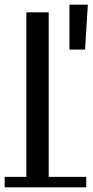

<svg xmlns="http://www.w3.org/2000/svg" viewBox="-22 -795 397 824"><path d="M91 0V-742H187V0ZM-2 9V-36H348V9ZM276 -582V-775H355L343 -582Z"/></svg>

Font: Montserrat Underline Thin Medium
Style: Regular
Weight: 500
Version: Version 9.000